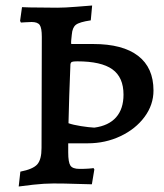

<svg xmlns="http://www.w3.org/2000/svg" viewBox="-20 -667 596 698"><path d="M54 -43Q100 -52 115.5 -69.5Q131 -87 131 -129L132 -533Q132 -565 124.5 -576Q117 -587 95 -587Q83 -587 71.5 -586Q60 -585 56 -585L53 -591L60 -641L88 -640L188 -639Q216 -639 258.5 -642.5Q301 -646 315 -647L310 -593Q269 -587 256 -577Q243 -567 241 -541Q240 -531 239 -521.5Q238 -512 239 -507H319Q426 -507 482 -464Q538 -421 538 -338Q538 -286 505.5 -242Q473 -198 418 -172Q363 -146 299 -146H228V-113Q228 -77 236 -65Q244 -53 269 -53Q288 -53 302 -54Q316 -55 320 -56L323 -51L314 3Q299 3 257 1.5Q215 0 174 0Q141 0 100.5 4.5Q60 9 48 11ZM429 -323Q429 -386 388.5 -415Q348 -444 261 -444Q246 -444 241.5 -442Q237 -440 236 -433Q231 -313 229 -219Q246 -213 274.5 -208.5Q303 -204 323 -203Q375 -210 402 -240.5Q429 -271 429 -323Z"/></svg>

Font: Alegreya Medium
Style: Regular
Weight: 500
Designer: Juan Pablo del Peral
Foundry: Huerta Tipografica
Version: Version 2.007; ttfautohint (v1.6)